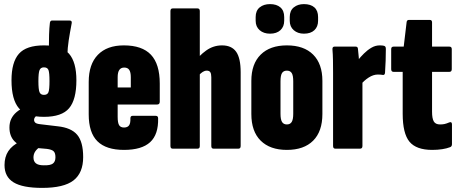

<svg xmlns="http://www.w3.org/2000/svg" viewBox="-20 -724 2234 935"><path d="M185 191Q90 191 46 164Q2 137 2 80Q2 40 20.5 12Q39 -16 78 -35L175 -9Q159 2 151 14.5Q143 27 143 43Q143 62 155 71.5Q167 81 193 81Q225 82 237.5 72.5Q250 63 250 42Q250 21 241 12.5Q232 4 208 1L117 -7Q73 -12 49.5 -37Q26 -62 26 -103Q26 -127 35 -145.5Q44 -164 60.5 -178Q77 -192 99 -201L174 -167Q160 -163 153 -156Q146 -149 146 -140Q146 -132 152 -126.5Q158 -121 177 -119L261 -109Q327 -102 356 -67.5Q385 -33 385 41Q385 118 338 154.5Q291 191 185 191ZM194 -155Q108 -155 72 -197Q36 -239 36 -333Q36 -421 72 -462Q108 -503 194 -503Q281 -503 316.5 -462Q352 -421 352 -333Q352 -239 316.5 -197Q281 -155 194 -155ZM194 -262Q211 -262 216 -275Q221 -288 221 -329Q221 -370 216 -383Q211 -396 194 -396Q178 -396 172.5 -382.5Q167 -369 167 -329Q167 -288 172.5 -275Q178 -262 194 -262ZM308 -454 218 -489Q218 -524 219 -556Q220 -588 223 -613Q225 -624 233 -624H319Q332 -624 329 -610Q320 -563 314.5 -527Q309 -491 308 -454Z M584 6Q497 6 454.5 -36Q412 -78 412 -167V-325Q412 -411 456.5 -457Q501 -503 583 -503Q672 -503 715 -457.5Q758 -412 758 -317V-229Q758 -215 745 -215H553V-155Q553 -126 560 -114.5Q567 -103 584 -103Q601 -103 608.5 -113.5Q616 -124 615 -148Q615 -160 626 -160H738Q750 -160 750 -148Q752 -69 711 -31.5Q670 6 584 6ZM553 -298H617V-348Q617 -372 609.5 -383.5Q602 -395 585 -395Q569 -395 561 -383.5Q553 -372 553 -348Z M1020 0Q1009 0 1009 -13V-348Q1009 -365 1004 -372.5Q999 -380 987 -380Q977 -380 967.5 -374Q958 -368 949 -358L926 -419Q949 -453 984 -478Q1019 -503 1061 -503Q1108 -503 1130 -472Q1152 -441 1152 -372V-13Q1152 0 1141 0ZM821 0Q810 0 810 -13V-670Q810 -683 821 -683H942Q953 -683 953 -670V-13Q953 0 942 0Z M1377 6Q1295 6 1249.5 -39Q1204 -84 1204 -169V-330Q1204 -413 1249.5 -458Q1295 -503 1377 -503Q1460 -503 1505 -458Q1550 -413 1550 -330V-169Q1550 -84 1505 -39Q1460 6 1377 6ZM1377 -118Q1393 -118 1400.5 -130Q1408 -142 1408 -170V-328Q1408 -357 1400.5 -368.5Q1393 -380 1377 -380Q1361 -380 1353.5 -368.5Q1346 -357 1346 -328V-170Q1346 -142 1353.5 -130Q1361 -118 1377 -118ZM1295 -560Q1264 -560 1244.5 -577Q1225 -594 1225 -623V-641Q1225 -672 1244.5 -688Q1264 -704 1295 -704Q1327 -704 1345.5 -688Q1364 -672 1364 -641V-623Q1364 -594 1345.5 -577Q1327 -560 1295 -560ZM1460 -560Q1430 -560 1410.5 -577Q1391 -594 1391 -623V-641Q1391 -672 1410.5 -688Q1430 -704 1460 -704Q1493 -704 1511 -688Q1529 -672 1529 -641V-623Q1529 -594 1511 -577Q1493 -560 1460 -560Z M1613 0Q1602 0 1602 -13V-368Q1602 -401 1601.5 -430.5Q1601 -460 1599 -483Q1598 -497 1609 -497H1712Q1722 -497 1723 -487Q1725 -471 1727 -446.5Q1729 -422 1729 -403L1745 -370V-13Q1745 0 1733 0ZM1735 -310 1723 -431Q1736 -447 1752.5 -463.5Q1769 -480 1788.5 -491.5Q1808 -503 1829 -503Q1842 -503 1850 -501Q1856 -499 1857.5 -495Q1859 -491 1859 -485Q1859 -459 1858 -428.5Q1857 -398 1855 -370Q1854 -358 1845 -359Q1840 -360 1833.5 -360.5Q1827 -361 1820 -361Q1798 -361 1775.5 -346.5Q1753 -332 1735 -310Z M2085 6Q2007 6 1974 -34Q1941 -74 1941 -170V-374H1897Q1885 -374 1885 -387V-485Q1885 -497 1897 -497H1946L1960 -615Q1961 -627 1971 -627H2073Q2084 -627 2084 -615V-497H2168Q2180 -497 2180 -485V-387Q2180 -374 2168 -374H2084V-180Q2084 -147 2092.5 -132.5Q2101 -118 2123 -118Q2135 -118 2144.5 -120Q2154 -122 2168 -128Q2181 -133 2181 -118V-22Q2181 -10 2171 -7Q2156 -1 2133.5 2.5Q2111 6 2085 6Z"/></svg>

Font: Sofia Sans Extra Condensed Black
Style: Regular
Weight: 900
Designer: Botio Nikoltchev, Ani Petrova
Foundry: lettersoup
Version: Version 4.101